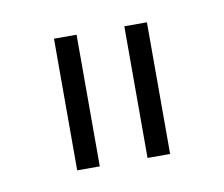

<svg xmlns="http://www.w3.org/2000/svg" viewBox="-39 -744 342 293"><g transform="rotate(-10 132.0 -597.0)"><path d="M60 -699H95V-495H60ZM169 -699H204V-495H169Z"/></g></svg>

Font: TypoPRO Montserrat
Style: Regular
Weight: 275
Designer: Julieta Ulanovsky
Foundry: Julieta Ulanovsky
Version: Version 6.001